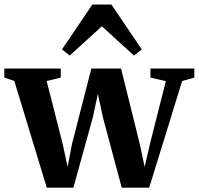

<svg xmlns="http://www.w3.org/2000/svg" viewBox="-26 -842 897 866"><path d="M-6.5 -492V-533H248V-492L184.5 -476.5L257 -191.5L279 -89L299 -193.5L386 -533H520L604.5 -192L626.5 -89L650.5 -193.5L722 -476L652.5 -492V-533H850.5V-492L795.5 -476.5L647 4.5H523L438 -313.5L415.5 -418.5L393 -313.5L305 4.5H185L38.5 -477ZM288.5 -591.5 253.5 -619 390.5 -821.5H476.5L613.5 -619L578 -591.5L433.5 -723.5Z"/></svg>

Font: Merriweather 72pt
Style: Bold
Weight: 700
Version: Version 2.100